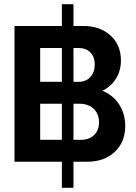

<svg xmlns="http://www.w3.org/2000/svg" viewBox="-20 -775 654 920"><path d="M380 -650.5Q460 -650.5 509.8 -604.8Q559.5 -559 559.5 -485.5Q559.5 -436.5 535.5 -398Q511.5 -359.5 470.5 -340Q521 -320 550.5 -275.2Q580 -230.5 580 -171Q580 -94.5 529.8 -47.2Q479.5 0 397.5 0H332V125H276.5V0H49.5V-650.5H276.5V-755H332V-650.5ZM172.5 -383H276.5V-545H172.5ZM357 -545H332V-383H357Q391.5 -383 412.8 -405.8Q434 -428.5 434 -466.5Q434 -502.5 412.8 -523.8Q391.5 -545 357 -545ZM172.5 -105H276.5V-278H172.5ZM359.5 -278H332V-105H367.5Q407 -105 430.8 -127.8Q454.5 -150.5 454.5 -188.5Q454.5 -229.5 428.8 -253.8Q403 -278 359.5 -278Z"/></svg>

Font: Overused Grotesk SemiBold
Style: Regular
Weight: 610
Version: Version 0.004